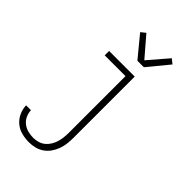

<svg xmlns="http://www.w3.org/2000/svg" viewBox="-288 -856 1176 1176"><g transform="rotate(45 300.0 -268.5)"><path d="M210 223Q178 223 146.5 215Q115 207 90.5 186.5Q66 166 52.5 136.5Q39 107 38 75H80Q81 99 91 121Q101 143 120 158Q139 173 162.5 179Q186 185 210 185Q230 185 250.5 179Q271 173 287 160Q303 147 314 129Q325 111 331 91.5Q337 72 339.5 51.5Q342 31 342 10V-482H162V-520H384V10Q384 36 381 62Q378 88 369 112.5Q360 137 345 158.5Q330 180 308.5 195Q287 210 261.5 216.5Q236 223 210 223ZM327 -600 215 -736 245 -760 355 -632 465 -760 495 -736 383 -600Z"/></g></svg>

Font: Iosevka Extralight Extended
Style: Regular
Weight: 200
Width: 7
Monospace: yes
Designer: Belleve Invis
Foundry: Belleve Invis
Version: Version 32.5.0; ttfautohint (v1.8.4)